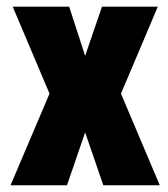

<svg xmlns="http://www.w3.org/2000/svg" viewBox="-20 -548 498 568"><path d="M184.6 -528.3 231.9 -382.8 281.7 -528.3H446.8L337.9 -271L452.6 0H285.6L231.9 -156.2L178.2 0H11.2L126.5 -271L17.6 -528.3Z"/></svg>

Font: Roboto Condensed Black
Style: Regular
Weight: 900
Designer: Christian Robertson
Foundry: Google
Version: Version 3.008; 2023